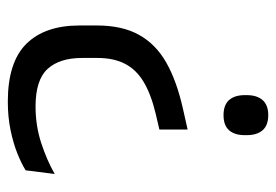

<svg xmlns="http://www.w3.org/2000/svg" viewBox="-126 -564 699 486"><g transform="rotate(-90 223.0 -320.5)"><path d="M192.1 -206.6 138.7 -194.6V-266.1L178.6 -275.4Q228.5 -287.4 259.5 -306.1Q290.5 -324.8 305.1 -353.3Q319.8 -381.8 319.8 -423V-461.7Q319.8 -518.7 292 -549.1Q264.2 -579.5 197 -579.5Q148.2 -579.5 104.3 -565.1Q60.3 -550.6 26.1 -531L35.4 -604.6Q53 -615.5 78.7 -625.8Q104.4 -636 137.6 -642.9Q170.8 -649.7 209.2 -649.7Q309 -649.7 355.5 -602.9Q402 -556 402 -468.4V-424.2Q402 -360.5 378.5 -318Q355 -275.4 308.6 -248.9Q262.1 -222.4 192.1 -206.6ZM175 9.5Q149.2 9.5 136.8 -4.8Q124.4 -19.1 124.4 -44.9V-49.9Q124.4 -75.6 136.8 -89.7Q149.2 -103.7 175 -103.7Q200.6 -103.7 213.2 -89.7Q225.7 -75.6 225.7 -49.9V-44.9Q225.7 -19.1 213.2 -4.8Q200.6 9.5 175 9.5Z"/></g></svg>

Font: Anek Malayalam Medium
Style: Regular
Weight: 500
Designer: Maithili Shingre (Malayalam) & Yesha Goshar (Latin)
Foundry: Ek Type
Version: Version 1.003